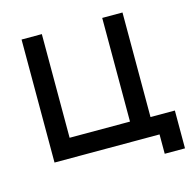

<svg xmlns="http://www.w3.org/2000/svg" viewBox="-98 -660 851 848"><g transform="rotate(-15 328.0 -236.5)"><path d="M534.4 -84.4V-562.5H441.7V-88.5H165.6V-562.5H72.9V0H553.1V88.5H645.8V-84.4Z"/></g></svg>

Font: Manrope3 Medium
Style: Regular
Weight: 500
Width: 4
Designer: Mikhail Sharanda
Foundry: Mikhail Sharanda
Version: Version 3.000;PS 003.000;hotconv 1.0.88;makeotf.lib2.5.64775